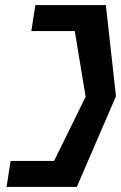

<svg xmlns="http://www.w3.org/2000/svg" viewBox="-20 -670 479 760"><path d="M6 70H284L439 -289L399 -650H120L104 -547H276L319 -287L194 -33H22Z"/></svg>

Font: Charger Pro
Style: BlkExtObl
Weight: 900
Designer: Jasper
Foundry: Cannot Into Space Fonts
Version: Version 1.09